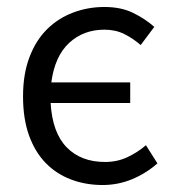

<svg xmlns="http://www.w3.org/2000/svg" viewBox="-20 -518 496 550"><path d="M274 12Q225 12 183 -4Q141 -20 110.5 -51.5Q80 -83 63 -130.5Q46 -178 46 -242Q46 -306 64.5 -354.5Q83 -403 115 -434.5Q147 -466 189.5 -482Q232 -498 279 -498Q327 -498 361.5 -481Q396 -464 422 -441L383 -389Q361 -408 336 -420.5Q311 -433 279 -433Q219 -433 178 -395Q137 -357 127 -282H353V-223H125Q130 -138 171 -96Q212 -54 281 -54Q316 -54 345.5 -68Q375 -82 398 -102L431 -50Q398 -21 358 -4.5Q318 12 274 12Z"/></svg>

Font: SourceSansPro
Style: Book
Weight: 400
Designer: Paul D. Hunt
Foundry: Adobe Systems Incorporated
Version: Version 2.021;PS 2.000;hotconv 1.0.86;makeotf.lib2.5.63406